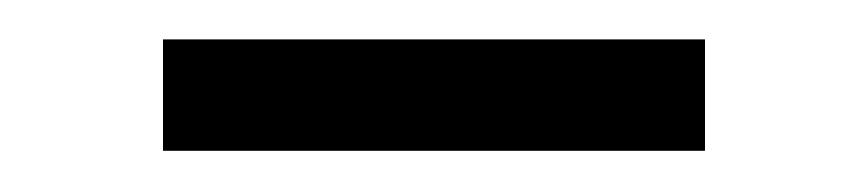

<svg xmlns="http://www.w3.org/2000/svg" viewBox="-20 -655 434 96"><path d="M61.5 -635.3H332.5V-579.6H61.5Z"/></svg>

Font: Carlito
Style: Regular
Weight: 400
Designer: Lukasz Dziedzic
Foundry: tyPoland Lukasz Dziedzic
Version: Version 1.103; Beta1; all basic design good, some composites